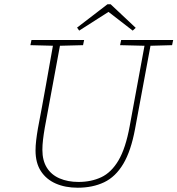

<svg xmlns="http://www.w3.org/2000/svg" viewBox="-20 -863 829 897"><path d="M238 -649 122 -652 127 -676H373L368 -652L253 -649ZM343 14Q285 14 240.5 -5.5Q196 -25 171 -63.5Q146 -102 146 -160Q146 -182 149 -207.5Q152 -233 157 -262L176 -363Q186 -415 195 -467.5Q204 -520 213.5 -572Q223 -624 232 -676H265L189 -265Q184 -236 181 -210.5Q178 -185 178 -163Q178 -113 199 -79.5Q220 -46 258.5 -29.5Q297 -13 347 -13Q406 -13 453 -35Q500 -57 533.5 -113.5Q567 -170 586 -274L660 -676H688L611 -261Q592 -158 556 -97.5Q520 -37 466.5 -11.5Q413 14 343 14ZM663 -649 541 -652 546 -676H789L784 -652L676 -649ZM497 -843 614 -733 600 -720 481 -812H494L350 -720L340 -734L482 -843Z"/></svg>

Font: Source Serif 4 ExtraLight
Style: Italic
Weight: 250
Italic angle: -12°
Designer: Frank Grießhammer
Foundry: Adobe Systems Incorporated
Version: Version 4.004;hotconv 1.0.116;makeotfexe 2.5.65601